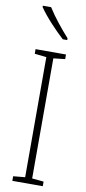

<svg xmlns="http://www.w3.org/2000/svg" viewBox="-104 -987 458 1025"><g transform="rotate(10 125.5 -474.5)"><path d="M86 -949H41V-942C73 -894 134 -830 177 -791H201V-801C163 -843 117 -899 86 -949ZM208 0V-25L145 -31V-682L208 -689V-714H43V-689L107 -682V-31L43 -25V0Z"/></g></svg>

Font: Noto Sans Condensed ExtraLight
Style: Regular
Weight: 200
Width: 3
Designer: Monotype Design Team
Foundry: Monotype Imaging Inc.
Version: Version 2.013